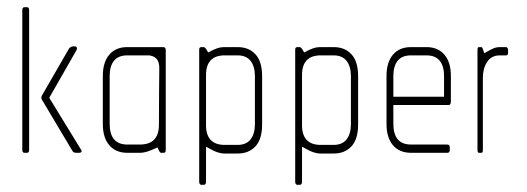

<svg xmlns="http://www.w3.org/2000/svg" viewBox="-20 -425 1465 534"><path d="M200 0H192Q184 0 181 -6L97 -147Q93 -153 97 -160L172 -290Q174 -293 177.5 -294.5Q181 -296 183 -296H189Q192 -296 193.5 -293Q195 -290 193 -286L117 -153L204 -11Q208 -6 206.5 -3Q205 0 200 0ZM55 0H48Q42 0 42 -8V-397Q42 -405 48 -405H55Q61 -405 61 -397V-8Q61 0 55 0Z M434 0H428Q426 0 424.5 -2Q423 -4 418 -15Q401 -7 390 -3.5Q379 0 370 0H334Q302 0 284 -21Q266 -42 266 -80V-214Q266 -252 284 -273Q302 -294 334 -294H434Q441 -294 441 -286V-9Q441 -3 439.5 -1.5Q438 0 434 0ZM421 -251Q416 -268 395 -271H334Q309 -271 297 -256Q285 -241 285 -214V-81Q285 -23 334 -23H369Q422 -23 422 -78Q422 -148 422.5 -180Q423 -212 423 -224Q423 -231 423 -237.5Q423 -244 421 -251Z M641 2H605Q595 2 584.5 -1.5Q574 -5 553 -17V80Q553 89 547 89H540Q534 89 534 80V-287Q534 -294 540 -294H547Q548 -294 550.5 -292Q553 -290 559 -279Q573 -287 583.5 -290.5Q594 -294 605 -294H641Q672 -294 690.5 -274Q709 -254 709 -213V-79Q709 -38 690.5 -18Q672 2 641 2ZM689 -213Q689 -240 677 -255.5Q665 -271 641 -271H605Q553 -271 553 -216V-77Q553 -22 605 -22H641Q665 -22 677 -37.5Q689 -53 689 -80Z M908 2H872Q862 2 851.5 -1.5Q841 -5 820 -17V80Q820 89 814 89H807Q801 89 801 80V-287Q801 -294 807 -294H814Q815 -294 817.5 -292Q820 -290 826 -279Q840 -287 850.5 -290.5Q861 -294 872 -294H908Q939 -294 957.5 -274Q976 -254 976 -213V-79Q976 -38 957.5 -18Q939 2 908 2ZM956 -213Q956 -240 944 -255.5Q932 -271 908 -271H872Q820 -271 820 -216V-77Q820 -22 872 -22H908Q932 -22 944 -37.5Q956 -53 956 -80Z M1228 -133H1074V-81Q1074 -23 1123 -23H1224Q1231 -23 1231 -15V-8Q1231 0 1224 0H1123Q1091 0 1073 -21Q1055 -42 1055 -80V-214Q1055 -252 1073 -273Q1091 -294 1123 -294H1166Q1198 -294 1216 -273Q1234 -252 1234 -214V-143Q1234 -133 1228 -133ZM1215 -214Q1215 -241 1203 -256Q1191 -271 1166 -271H1123Q1098 -271 1086 -256Q1074 -241 1074 -214V-156H1215Z M1388 -271H1370Q1347 -271 1335 -253Q1323 -235 1323 -209V-9Q1323 -2 1321.5 -1Q1320 0 1318 0H1312Q1308 0 1308 -9V-286Q1308 -294 1312 -294H1318Q1321 -294 1322 -291Q1323 -288 1327 -277Q1344 -287 1352.5 -290.5Q1361 -294 1371 -294H1388Q1389 -294 1391 -292Q1393 -290 1393 -286V-279Q1393 -271 1388 -271Z"/></svg>

Font: Chathura Light
Style: Regular
Weight: 300
Designer: Appaji Ambarisha Darbha
Foundry: Aditya Fonts
Version: Version 1.002 2016